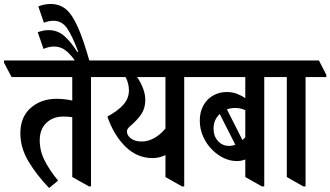

<svg xmlns="http://www.w3.org/2000/svg" viewBox="-68 -927 1655 962"><path d="M178 15Q114 -52 74 -119.5Q34 -187 34 -259Q34 -341 86 -386.5Q138 -432 216 -432Q236 -432 257 -429.5Q278 -427 294 -423V-541H-10L-48 -613V-624H455L492 -552V-541H388V7H378L294 -40V-340Q273 -343 249 -343Q197 -343 164 -311Q131 -279 131 -224Q131 -171 156 -122Q181 -73 223 -22Z M313 -615Q288 -653 262 -673.5Q236 -694 203 -694Q178 -694 150 -682L121 -766Q133 -770 146.5 -773Q160 -776 176 -776Q222 -776 256 -745Q290 -714 319 -667L324 -668Q295 -745 269 -784Q243 -823 200 -823Q175 -823 152 -813L124 -895Q154 -907 187 -907Q230 -907 261.5 -881.5Q293 -856 321.5 -792.5Q350 -729 382 -615Z M696 -135Q619 -135 560.5 -192.5Q502 -250 470 -343Q525 -373 551.5 -404Q578 -435 578 -474Q578 -510 561 -541H434L396 -613V-624H922L959 -552V-541H855V7H844L761 -40V-150Q747 -143 730.5 -139Q714 -135 696 -135ZM587 -234Q608 -218 642 -218Q674 -218 704.5 -235Q735 -252 761 -283V-541H619Q660 -479 660 -426Q660 -387 641.5 -357.5Q623 -328 583 -294Q568 -281 568 -269Q568 -249 587 -234Z M1119 -120Q1085 -120 1053.5 -135Q1022 -150 996 -176Q967 -204 950 -242.5Q933 -281 933 -323Q933 -366 951 -398.5Q969 -431 1000 -448.5Q1031 -466 1068 -466Q1096 -466 1119.5 -457Q1143 -448 1161 -435V-541H902L864 -613V-624H1322L1360 -552V-541H1256V7H1244L1161 -40V-128Q1141 -120 1119 -120ZM1109 -386Q1088 -386 1069 -379L1147 -225Q1154 -231 1161 -239V-375Q1139 -386 1109 -386ZM1002 -283Q1002 -245 1024 -220.5Q1046 -196 1080 -196Q1096 -196 1111 -202L1033 -356Q1002 -327 1002 -283Z M1452 7 1369 -40V-541H1302L1264 -613V-624H1530L1567 -552V-541H1463V7Z"/></svg>

Font: Noto Serif Devanagari ExtraCondensed SemiBold
Style: Regular
Weight: 600
Width: 2
Designer: Universal Thirst, Indian Type Foundry and the Monotype Design Team
Foundry: Monotype Imaging Inc.
Version: Version 2.004; ttfautohint (v1.8.4.7-5d5b)